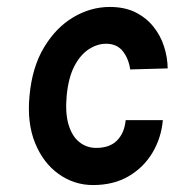

<svg xmlns="http://www.w3.org/2000/svg" viewBox="-20 -519 517 553"><path d="M248 14Q193.5 14 149 -17.8Q104.5 -49.5 81 -107.2Q57.5 -165 65 -243Q72.5 -325.5 106.8 -382.5Q141 -439.5 191 -469.2Q241 -499 296.5 -499Q338.5 -499 369.5 -483.8Q400.5 -468.5 421.2 -443Q442 -417.5 452.2 -386Q462.5 -354.5 463 -322L355 -319Q350.5 -350.5 333.5 -371.8Q316.5 -393 285.5 -393Q260 -393 235.8 -377.2Q211.5 -361.5 194.2 -328.5Q177 -295.5 172 -243Q167.5 -193 177.5 -159.8Q187.5 -126.5 208.5 -109.8Q229.5 -93 257 -93Q296.5 -93 317.5 -114.8Q338.5 -136.5 342 -173H449Q444.5 -121.5 419 -79Q393.5 -36.5 350.2 -11.2Q307 14 248 14Z"/></svg>

Font: Karla
Style: Bold Italic
Weight: 700
Italic angle: -8°
Designer: Jonathan Pinhorn
Version: Version 2.004;gftools[0.9.33]